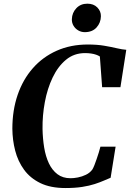

<svg xmlns="http://www.w3.org/2000/svg" viewBox="-20 -988 690 1018"><path d="M327 9Q248 9 194 -17.2Q140 -43.5 107.5 -88.2Q75 -133 60.5 -189.2Q46 -245.5 45.5 -305.5Q45.5 -403 73.5 -484.8Q101.5 -566.5 154 -626.2Q206.5 -686 280.5 -719Q354.5 -752 445.5 -752Q495 -752 533 -745.5Q571 -739 599.5 -732.2Q628 -725.5 649.5 -724L618.5 -525.5H521.5L509.5 -688.5Q501 -694 489.5 -698Q478 -702 463.5 -704.2Q449 -706.5 431 -706.5Q372.5 -706.5 329.8 -671Q287 -635.5 259 -576.8Q231 -518 217.8 -447Q204.5 -376 205.5 -304.5Q206.5 -253 214.2 -205.8Q222 -158.5 239.2 -122Q256.5 -85.5 284.8 -64.2Q313 -43 354 -43Q371.5 -43 393.2 -47.2Q415 -51.5 435.8 -61.5Q456.5 -71.5 469.5 -89Q475 -98 480.8 -112.8Q486.5 -127.5 492.5 -145Q498.5 -162.5 503.8 -179.5Q509 -196.5 512.5 -210.5H593L566.5 -45.5Q551.5 -39.5 531 -30.5Q510.5 -21.5 482.2 -12.2Q454 -3 416 3Q378 9 327 9ZM429.5 -817.5Q410.5 -817.5 394.5 -827Q378.5 -836.5 369.5 -852Q360.5 -867.5 361 -886Q362 -920.5 384.8 -944.5Q407.5 -968.5 443 -968.5Q476.5 -968.5 496 -948.5Q515.5 -928.5 515 -902Q514.5 -867.5 492 -842.5Q469.5 -817.5 429.5 -817.5Z"/></svg>

Font: Merriweather 72pt
Style: Bold Italic
Weight: 700
Italic angle: -7.8°
Version: Version 2.101